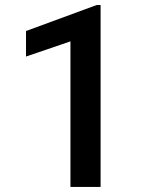

<svg xmlns="http://www.w3.org/2000/svg" viewBox="-20 -733 608 753"><path d="M374.5 0H256.3V-570.8L82 -511.2V-611.3L359.4 -713.4H374.5Z"/></svg>

Font: Roboto-o Medium
Style: Regular
Weight: 500
Designer: Google
Version: Version 2.134; 2016; ttfautohint (v1.6)